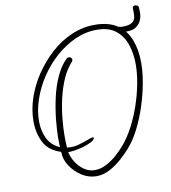

<svg xmlns="http://www.w3.org/2000/svg" viewBox="-88 -860 848 951"><g transform="rotate(-10 336.5 -384.0)"><path d="M321 16Q282 16 247.5 -6Q213 -28 191 -62Q169 -96 169 -132V-133Q108 -152 84 -199Q60 -246 60 -306Q60 -363 80 -422.5Q100 -482 136 -535.5Q172 -589 219.5 -632Q267 -675 323.5 -699.5Q380 -724 440 -724Q511 -724 554 -695Q597 -666 616.5 -615Q636 -564 636 -499Q636 -453 626 -397.5Q616 -342 597.5 -285Q579 -228 553.5 -177.5Q528 -127 497 -92Q477 -69 448.5 -43.5Q420 -18 387.5 -1Q355 16 321 16ZM318 -15Q347 -15 376 -30Q405 -45 430 -67.5Q455 -90 472 -110Q502 -145 527 -192.5Q552 -240 570 -293Q588 -346 598 -398.5Q608 -451 608 -497Q608 -551 592.5 -596.5Q577 -642 542 -670Q507 -698 446 -698Q390 -698 337 -674Q284 -650 238.5 -609.5Q193 -569 159 -517.5Q125 -466 106 -410Q87 -354 87 -301Q87 -255 105 -216Q123 -177 167 -157Q167 -168 166.5 -179Q166 -190 166 -200Q166 -242 171.5 -295Q177 -348 189 -402.5Q201 -457 222.5 -504.5Q244 -552 275 -583Q280 -588 287 -588Q293 -588 298 -584Q303 -580 303 -573L300 -565Q271 -534 251.5 -490Q232 -446 220.5 -396Q209 -346 204 -297Q199 -248 199 -207Q199 -193 199.5 -178Q200 -163 201 -149L212 -148Q235 -146 261.5 -153.5Q288 -161 308.5 -169Q329 -177 334 -177Q340 -177 340 -172Q337 -162 319 -153Q301 -144 278 -137.5Q255 -131 234 -128Q213 -125 203 -126Q208 -100 224.5 -74Q241 -48 265.5 -31.5Q290 -15 318 -15ZM575 -666Q556 -666 544 -674Q532 -682 532 -689Q532 -694 533 -700Q534 -706 536 -704Q553 -691 577 -691Q610 -691 624.5 -701.5Q639 -712 641 -728Q643 -740 642.5 -755Q642 -770 642 -772Q642 -784 656 -784Q661 -784 666.5 -781Q672 -778 672 -773Q673 -765 673 -757.5Q673 -750 673 -741Q673 -725 665.5 -707Q658 -689 641 -676.5Q624 -664 595 -664Q591 -664 585.5 -664.5Q580 -665 575 -666Z"/></g></svg>

Font: Licorice
Style: Regular
Weight: 400
Designer: Robert E. Leuschke
Foundry: Robert E. Leuschke
Version: Version 1.010; ttfautohint (v1.8.3)